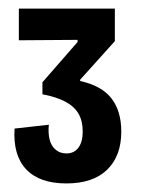

<svg xmlns="http://www.w3.org/2000/svg" viewBox="-20 -690 335 448"><path d="M135 -262Q72 -262 41 -295Q10 -328 14 -390L94 -399Q92 -381 95.5 -365.5Q99 -350 109.5 -341Q120 -332 135 -332Q153 -332 163 -345.5Q173 -359 173 -383Q173 -408 163 -425Q153 -442 132 -453Q111 -464 79 -470V-498L161 -592V-597L24 -596V-670H248V-594L167 -504V-501Q217 -490 240 -460.5Q263 -431 263 -383Q263 -326 230 -294Q197 -262 135 -262Z"/></svg>

Font: Bricolage Grotesque 48pt Condensed Medium
Style: Regular
Weight: 500
Width: 3
Designer: Mathieu Triay
Foundry: Atelier Triay
Version: Version 1.001;gftools[0.9.33.dev8+g029e19f]